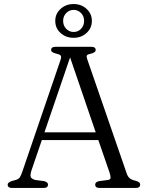

<svg xmlns="http://www.w3.org/2000/svg" viewBox="-20 -932 734 952"><path d="M218 -16.5Q218 0 195.5 0H40.5Q18 0 18 -16.5Q18 -27 37.5 -34L59 -40Q72.5 -44 78.5 -53Q84.5 -62 92.5 -86L280 -634.5Q285 -649.5 281.5 -655.5Q278 -661.5 261 -665.5Q233.5 -671.5 233.5 -684Q233.5 -700 256 -700H432Q454.5 -700 454.5 -684Q454.5 -671 427.5 -665Q414 -662.5 411 -657.2Q408 -652 412 -640L607 -75.5Q612.5 -57.5 622.5 -48.8Q632.5 -40 651.5 -36Q665 -32 670 -27.8Q675 -23.5 675 -16.5Q675 0 652.5 0H474.5Q452 0 452 -16.5Q452 -30 471.5 -34L514.5 -39.5Q527.5 -41.5 528.2 -50Q529 -58.5 523 -77L467.5 -237.5H187.5L137 -90Q129 -66.5 132.2 -55.5Q135.5 -44.5 156 -39.5L198 -34Q218 -29.5 218 -16.5ZM200.5 -276H454.5L327.5 -647.5ZM345 -744.5Q307 -744.5 280.5 -768.2Q254 -792 254 -828.5Q254 -864 280.5 -888Q307 -912 345 -912Q383 -912 409.2 -888Q435.5 -864 435.5 -828.5Q435.5 -792.5 409.2 -768.5Q383 -744.5 345 -744.5ZM345 -883Q323.5 -883 308.2 -867.2Q293 -851.5 293 -828.5Q293 -805 308.2 -789.2Q323.5 -773.5 345 -773.5Q367 -773.5 382 -789.2Q397 -805 397 -828.5Q397 -851.5 382 -867.2Q367 -883 345 -883Z"/></svg>

Font: Fraunces 9pt Soft Light
Style: Regular
Weight: 300
Version: Version 1.000;[0bf87f6ff]